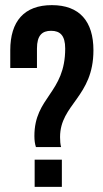

<svg xmlns="http://www.w3.org/2000/svg" viewBox="-20 -728 400 748"><path d="M218 -155C215 -166 214 -179 214 -194C214 -322 344 -350 344 -532C344 -645 290 -708 182 -708C74 -708 20 -645 20 -532V-463H124V-539C124 -590 144 -608 179 -608C214 -608 234 -590 234 -539C234 -364 114 -351 114 -198C114 -181 116 -167 120 -155ZM115 -106V0H221V-106Z"/></svg>

Font: Bebas Neue
Style: Bold
Weight: 700
Designer: Ryoichi Tsunekawa
Foundry: Ryoichi Tsunekawa
Version: Version 1.300